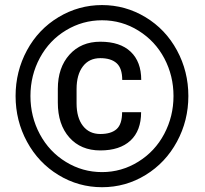

<svg xmlns="http://www.w3.org/2000/svg" viewBox="-20 -741 823 770"><path d="M545.9 -291Q545.9 -216.8 503.2 -177.2Q460.4 -137.7 382.3 -137.7Q304.2 -137.7 258.1 -189.7Q211.9 -241.7 211.9 -329.6V-384.8Q211.9 -469.7 258.5 -521.7Q305.2 -573.7 382.3 -573.7Q461.9 -573.7 504.2 -533.4Q546.4 -493.2 546.4 -420.4H470.2Q470.2 -467.3 447.8 -487.5Q425.3 -507.8 382.3 -507.8Q337.4 -507.8 312.3 -474.6Q287.1 -441.4 287.1 -383.8V-326.7Q287.1 -269 312.5 -236.3Q337.9 -203.6 382.3 -203.6Q425.8 -203.6 447.8 -223.4Q469.7 -243.2 469.7 -291ZM675.8 -356Q675.8 -437 639.2 -506.6Q602.5 -576.2 535.6 -617.9Q468.8 -659.7 389.2 -659.7Q311.5 -659.7 244.9 -619.6Q178.2 -579.6 140.1 -509.3Q102.1 -439 102.1 -356Q102.1 -272.9 139.9 -202.6Q177.7 -132.3 244.4 -91.6Q311 -50.8 389.2 -50.8Q467.3 -50.8 534.4 -92.3Q601.6 -133.8 638.7 -204.1Q675.8 -274.4 675.8 -356ZM42.5 -356Q42.5 -454.6 88.1 -539.1Q133.8 -623.5 214.6 -672.1Q295.4 -720.7 389.2 -720.7Q482.9 -720.7 563.5 -672.1Q644 -623.5 689.7 -539.1Q735.4 -454.6 735.4 -356Q735.4 -257.3 689.7 -172.9Q644 -88.4 564 -39.3Q483.9 9.8 389.2 9.8Q294.9 9.8 214.6 -39.1Q134.3 -87.9 88.4 -172.4Q42.5 -256.8 42.5 -356Z"/></svg>

Font: Roboto Medium
Style: Regular
Weight: 500
Designer: Google
Version: Version 2.134; 2016; ttfautohint (v1.6)